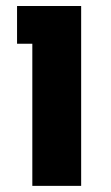

<svg xmlns="http://www.w3.org/2000/svg" viewBox="-20 -606 363 626"><path d="M85.4 -463.4H35.6V-586.4H244.6V0H85.4Z"/></svg>

Font: Heebo ExtraBold
Style: Regular
Weight: 800
Designer: Oded Ezer
Foundry: Meir Sadan
Version: Version 2.001; ttfautohint (v1.5.14-ce02) -l 8 -r 50 -G 200 